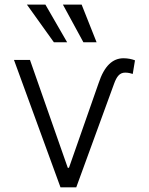

<svg xmlns="http://www.w3.org/2000/svg" viewBox="-20 -802 638 822"><path d="M39.8 -545.5 239 0H306.5L468.4 -443.5C479.4 -473.7 491.8 -491.1 516 -491.1C530.5 -491.1 541.2 -487.6 548.3 -485.4L557.9 -543.7C545.5 -548.7 527.3 -552.6 508.9 -552.6C462.7 -552.6 426.8 -520.6 402.3 -446.4L275.2 -83.5H270.2L108.3 -545.5ZM337 -621.1H393.5L329.5 -782.3H249.3ZM210.6 -621.1H267.4L174.4 -782.3H95.2Z"/></svg>

Font: Karasuma Gothic
Style: Light
Weight: 300
Designer: Rasmus Andersson / Ryoko Nishizuka
Foundry: rsms
Version: Version 1.00